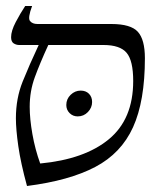

<svg xmlns="http://www.w3.org/2000/svg" viewBox="-20 -605 520 640"><path d="M424 -335Q424 -403 402 -429Q380 -455 325 -455H141Q113 -394 96 -347.5Q79 -301 79 -249Q79 -209 88 -158Q97 -107 114 -60Q262 -74 343 -141Q424 -208 424 -335ZM351 -525Q416 -525 439.5 -499Q463 -473 463 -411Q463 -268 423.5 -181Q384 -94 297.5 -48.5Q211 -3 70 15Q49 -62 41 -118Q33 -174 33 -211Q33 -277 55.5 -333Q78 -389 109 -455H44Q34 -455 25.5 -460.5Q17 -466 17 -481Q17 -502 32.5 -531.5Q48 -561 64 -585H87Q72 -545 80 -535Q88 -525 105 -525ZM239 -217Q223 -217 212 -228Q201 -239 201 -255Q201 -275 215.5 -289Q230 -303 249 -303Q266 -303 276.5 -292.5Q287 -282 287 -265Q287 -246 273 -231.5Q259 -217 239 -217Z"/></svg>

Font: Bona Nova SC
Style: Italic
Weight: 400
Italic angle: -4°
Designer: Mateusz Machalski
Foundry: Capitalics
Version: Version 4.001; ttfautohint (v1.8.4.7-5d5b)